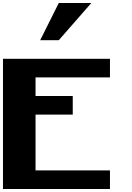

<svg xmlns="http://www.w3.org/2000/svg" viewBox="-20 -1270 884 1290"><path d="M718.8 -875V-750H218.8V-625H468.8V-500H218.8V-125H718.8V0H0V-875ZM375 -1000H250L375 -1250H593.8Z"/></svg>

Font: CraftyPE
Style: Regular
Weight: 400
Designer: Erek Butcher
Foundry: Haunted Coop
Version: Version 0.018;April 4, 2024;FontCreator 15.0.0.2962 64-bit